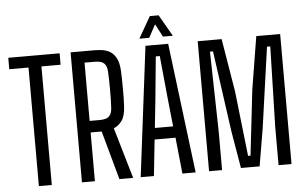

<svg xmlns="http://www.w3.org/2000/svg" viewBox="-56 -938 1626 1024"><g transform="rotate(-5 757.0 -426.0)"><path d="M111.8 0V-634.8H8.8V-696H283.6V-634.8H181V0Z M342.4 0V-696H466.4Q484.9 -696 507 -693.7Q529.2 -691.5 549.6 -680.9Q570.1 -670.3 584.5 -645.3Q599 -620.4 601.5 -574.8Q602.4 -560.8 602.8 -536.8Q603.3 -512.7 603.5 -484.6Q603.7 -456.4 603.3 -429.1Q602.9 -401.8 601.5 -381.8Q598.3 -330.6 579.7 -306.2Q561.2 -281.7 536.8 -272.5L616.5 0H542.8L470.8 -261H411.7V0ZM411.7 -322.8H466Q483.2 -322.8 497.4 -326.7Q511.6 -330.6 520.8 -342.7Q530 -354.7 532.2 -379.1Q533.7 -396.4 534.2 -424Q534.7 -451.5 534.7 -481.5Q534.7 -511.6 534 -537.6Q533.2 -563.6 532.2 -578.1Q530.4 -602.8 521.2 -614.8Q512 -626.9 498 -630.8Q484 -634.8 466.4 -634.8H411.7Z M656.9 0 743.3 -696H864.8L951.1 0H880.2L860.2 -193.8H748.2L727.8 0ZM755 -255H852.8L836.8 -407.4L814.6 -634.8H793.2L771.1 -406.7ZM714.2 -736.6 780.3 -851.8H827.3L893.4 -736.6H840.8L804.2 -805.7L766.9 -736.6Z M1022.9 0V-696H1151L1197.7 -414.5L1237.3 -63.6H1250.4L1290.7 -414.5L1336.6 -696H1464.4V0H1395V-204.9L1406.1 -634.8H1388.6L1327.3 -200.4L1293.8 -2.4H1193.8L1160.2 -200.4L1099.5 -634.8H1083.3L1092.6 -204.9V0Z"/></g></svg>

Font: Big Shoulders Display SC Thin
Style: Regular
Weight: 100
Designer: Patric King
Foundry: XO Type Co
Version: Version 2.002